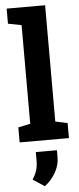

<svg xmlns="http://www.w3.org/2000/svg" viewBox="-66 -796 450 1088"><g transform="rotate(-5 159.5 -251.5)"><path d="M22.9 0V-85.4L91.8 -100.1V-661.1L15.6 -675.8V-761.7H234.4V-100.1L303.2 -85.4V0ZM143.6 259.8 77.6 216.3Q93.3 192.4 101.3 168.2Q109.4 144 109.4 108.4V62.5H229.5V102.1Q229.5 148.4 205.3 189.9Q181.2 231.4 143.6 259.8Z"/></g></svg>

Font: Robotiche
Style: Bold
Weight: 700
Designer: Google
Version: Version 2.001